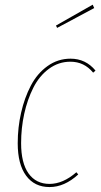

<svg xmlns="http://www.w3.org/2000/svg" viewBox="-20 -774 424 804"><path d="M368.2 -754.4 374.5 -740.2 219.2 -657.2 214.4 -667ZM275.4 -528.3Q338.9 -528.3 379.9 -478.5L370.1 -469.7Q332.5 -515.6 274.9 -515.6Q225.1 -515.6 184.8 -485.8Q144.5 -456.1 119.6 -406.7Q94.7 -357.4 81.5 -297.6Q68.4 -237.8 68.4 -174.3Q68.4 -91.3 99.6 -47.6Q130.9 -3.9 187.5 -3.9Q243.7 -3.9 299.8 -52.7L307.6 -43.5Q250 9.3 187.5 9.3Q124.5 9.3 89.4 -38.3Q54.2 -85.9 54.2 -174.3Q54.2 -240.2 68.4 -302.2Q82.5 -364.3 109.1 -415.3Q135.7 -466.3 179 -497.3Q222.2 -528.3 275.4 -528.3Z"/></svg>

Font: Fira Sans Compressed Hair
Style: Italic
Weight: 100
Width: 3
Italic angle: -8°
Designer: Carrois Corporate & Edenspiekermann AG
Foundry: Carrois Corporate GbR & Edenspiekermann AG
Version: Version 4.203;PS 004.203;hotconv 1.0.88;makeotf.lib2.5.64775